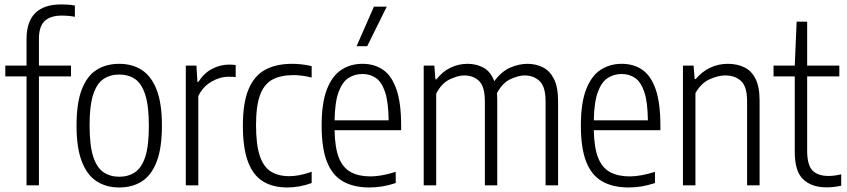

<svg xmlns="http://www.w3.org/2000/svg" viewBox="-20 -838 3827 868"><path d="M100 0V-492.5H4V-541.5H100V-661Q100 -818 256.5 -818Q270 -818 286.5 -817Q303 -816 318.5 -813V-762Q303 -765 289.5 -766.2Q276 -767.5 259.5 -767.5Q208 -767.5 182 -743Q156 -718.5 156 -662V-541.5H301V-492.5H156V0Z M519 9.5Q460.5 9.5 417.2 -18.2Q374 -46 350 -107.5Q326 -169 326 -270Q326 -371.5 349.5 -433Q373 -494.5 416.5 -522Q460 -549.5 519 -549.5Q577.5 -549.5 620.8 -521.8Q664 -494 688 -432.8Q712 -371.5 712 -270.5Q712 -169 688.5 -107.5Q665 -46 621.8 -18.2Q578.5 9.5 519 9.5ZM519 -39Q560 -39 590.2 -59.2Q620.5 -79.5 636.8 -129.2Q653 -179 653 -268.5Q653 -359.5 636.5 -410.2Q620 -461 590 -481Q560 -501 519 -501Q478 -501 448 -481Q418 -461 401.5 -411.2Q385 -361.5 385 -272Q385 -181 401.2 -130.5Q417.5 -80 447.8 -59.5Q478 -39 519 -39Z M820 0V-541.5H868L872.5 -468H877Q902 -507.5 939 -526.8Q976 -546 1016.5 -546Q1025.5 -546 1033 -545.2Q1040.5 -544.5 1045.5 -544V-489.5Q1037 -490.5 1030 -490.8Q1023 -491 1014 -491Q974 -491 935.8 -468.8Q897.5 -446.5 876.5 -404V0Z M1278.5 9.5Q1214 9.5 1169.2 -17.8Q1124.5 -45 1101.2 -106.5Q1078 -168 1078 -270.5Q1078 -373.5 1103.8 -434.8Q1129.5 -496 1179.2 -522.8Q1229 -549.5 1300.5 -549.5Q1321.5 -549.5 1344.2 -547Q1367 -544.5 1389 -539V-487.5Q1365.5 -493.5 1344 -496Q1322.5 -498.5 1308 -498.5Q1250 -498.5 1212.2 -478.5Q1174.5 -458.5 1156 -409.2Q1137.5 -360 1137.5 -272.5Q1137.5 -184 1154.5 -133.5Q1171.5 -83 1205 -62.2Q1238.5 -41.5 1288 -41.5Q1309 -41.5 1334 -46.2Q1359 -51 1389 -61.5V-10.5Q1360 0 1332.5 4.8Q1305 9.5 1278.5 9.5Z M1650 9.5Q1579 9.5 1530.8 -17.8Q1482.5 -45 1458.2 -106.5Q1434 -168 1434 -271Q1434 -372.5 1457.8 -433.8Q1481.5 -495 1523 -522.2Q1564.5 -549.5 1618.5 -549.5Q1672.5 -549.5 1711.8 -522.5Q1751 -495.5 1772.2 -434.2Q1793.5 -373 1793.5 -270.5V-249.5H1492.5Q1494 -170 1512.2 -124.5Q1530.5 -79 1566.2 -59.8Q1602 -40.5 1655 -40.5Q1703 -40.5 1769 -61V-10.5Q1735.5 0.5 1706.8 5Q1678 9.5 1650 9.5ZM1618.5 -503.5Q1583.5 -503.5 1555.5 -485.5Q1527.5 -467.5 1510.8 -422Q1494 -376.5 1492.5 -294H1737Q1736 -376.5 1720.8 -422Q1705.5 -467.5 1679.2 -485.5Q1653 -503.5 1618.5 -503.5ZM1592 -629 1670.5 -808H1728.5L1640 -629Z M1895.5 0V-541.5H1943.5L1948.5 -479.5H1953Q1981.5 -515.5 2017.8 -532.5Q2054 -549.5 2093.5 -549.5Q2134 -549.5 2166 -532Q2198 -514.5 2214.5 -471Q2247.5 -515.5 2287.2 -532.5Q2327 -549.5 2364 -549.5Q2402 -549.5 2433.5 -534Q2465 -518.5 2484 -481.8Q2503 -445 2503 -380.5V0H2446.5V-379Q2446.5 -446.5 2419.2 -471.8Q2392 -497 2351.5 -497Q2324.5 -497 2288 -480.2Q2251.5 -463.5 2226.5 -416.5Q2228 -400.5 2228 -382V0H2172V-379Q2172 -446.5 2145.8 -471.8Q2119.5 -497 2079 -497Q2050.5 -497 2013.2 -479.2Q1976 -461.5 1952 -414.5V0Z M2822 9.5Q2751 9.5 2702.8 -17.8Q2654.5 -45 2630.2 -106.5Q2606 -168 2606 -271Q2606 -372.5 2629.8 -433.8Q2653.5 -495 2695 -522.2Q2736.5 -549.5 2790.5 -549.5Q2844.5 -549.5 2883.8 -522.5Q2923 -495.5 2944.2 -434.2Q2965.5 -373 2965.5 -270.5V-249.5H2664.5Q2666 -170 2684.2 -124.5Q2702.5 -79 2738.2 -59.8Q2774 -40.5 2827 -40.5Q2875 -40.5 2941 -61V-10.5Q2907.5 0.5 2878.8 5Q2850 9.5 2822 9.5ZM2790.5 -503.5Q2755.5 -503.5 2727.5 -485.5Q2699.5 -467.5 2682.8 -422Q2666 -376.5 2664.5 -294H2909Q2908 -376.5 2892.8 -422Q2877.5 -467.5 2851.2 -485.5Q2825 -503.5 2790.5 -503.5Z M3067.5 0V-541.5H3115.5L3120.5 -480.5H3125Q3152 -513 3189.2 -531.2Q3226.5 -549.5 3270.5 -549.5Q3311.5 -549.5 3344 -534.2Q3376.5 -519 3395.2 -482.5Q3414 -446 3414 -383V0H3357.5V-380Q3357.5 -446.5 3330.2 -471.8Q3303 -497 3258.5 -497Q3227 -497 3188 -479.5Q3149 -462 3124 -417V0Z M3717 9Q3649.5 9 3611.2 -27.2Q3573 -63.5 3573 -149.5V-492.5H3477V-541.5H3573L3581.5 -740H3629V-541.5H3774.5V-492.5H3629V-157.5Q3629 -92.5 3653 -67.5Q3677 -42.5 3726.5 -42.5Q3751 -42.5 3783 -50V1.5Q3768.5 5 3750.8 7Q3733 9 3717 9Z"/></svg>

Font: Encode Sans Cnd Lt
Style: Regular
Weight: 300
Width: 3
Designer: Multiple Designers
Foundry: Impallari Type
Version: Version 3.002; ttfautohint (v1.8.3) -l 8 -r 50 -G 200 -x 14 